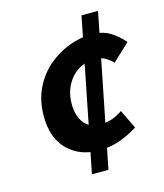

<svg xmlns="http://www.w3.org/2000/svg" viewBox="-105 -756 728 853"><g transform="rotate(-15 258.5 -329.0)"><path d="M270 -76Q182 -76 127 -131Q72 -186 72 -286Q72 -356 98 -411Q124 -466 167.5 -504Q211 -542 264 -562.5Q317 -583 370 -583Q422 -583 456 -561.5Q490 -540 517 -509L438 -435Q419 -453 401 -463Q383 -473 357 -473Q325 -473 297.5 -461Q270 -449 249.5 -426.5Q229 -404 217.5 -373.5Q206 -343 206 -307Q206 -252 231.5 -219Q257 -186 304 -186Q335 -186 360.5 -195Q386 -204 409 -220L451 -133Q410 -107 365.5 -91.5Q321 -76 270 -76ZM212 18 350 -676H426L288 18Z"/></g></svg>

Font: Source Sans 3 ExtraLight
Style: Bold Italic
Weight: 700
Italic angle: -11°
Version: Version 3.052;hotconv 1.1.0;makeotfexe 2.6.0